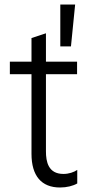

<svg xmlns="http://www.w3.org/2000/svg" viewBox="-20 -817 391 845"><path d="M310.7 -796.9H245.4V-612.9H292.3ZM259.2 -51.5C192.1 -51.5 182.2 -105.8 182.2 -150.9V-490.4H319.2V-545.5H182.2V-670.5L118.6 -649.5V-545.5H23.4V-490.4H118.6V-140.3C118.6 -43 162.3 8.2 244.3 8.2C274.1 8.2 301.5 1.1 320 -9.6V-69.2C305.4 -59.3 283.4 -51.5 259.2 -51.5Z"/></svg>

Font: TID UI Light
Style: Regular
Weight: 300
Designer: The TID Project Authors
Foundry: Bakken & Bæck
Version: Version 1.001;hotconv 1.0.109;makeotfexe 2.5.65596